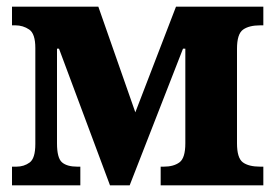

<svg xmlns="http://www.w3.org/2000/svg" viewBox="-20 -556 825 576"><path d="M16 0H221V-56H212Q181 -56 166 -69Q151 -82 151 -126V-410H157L310 0H369L529 -410H536V-126Q536 -82 518.5 -69Q501 -56 471 -56H462V0H770V-56H761Q726 -56 708.5 -69Q691 -82 691 -126V-410Q691 -454 709 -467Q727 -480 761 -480H770V-536H508L386 -219L275 -536H16V-480H26Q49 -480 67.5 -467.5Q86 -455 86 -412V-124Q86 -81 69 -68.5Q52 -56 29 -56H16Z"/></svg>

Font: Noto Serif SemiCondensed Extra
Style: Regular
Weight: 800
Width: 4
Designer: Monotype Design Team
Foundry: Monotype Imaging Inc.
Version: Version 1.002